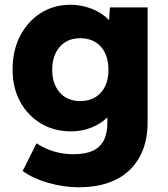

<svg xmlns="http://www.w3.org/2000/svg" viewBox="-20 -563 712 813"><path d="M315 230Q248.3 230 182.8 210.8Q117.3 191.7 76 161L134.7 43.7Q156 58 181 68.5Q206 79 233.7 84.5Q261.3 90 291 90Q340.7 90 372.3 75.7Q404 61.3 419.3 31.7Q434.7 2 434.7 -43.3V-130.3L468.3 -125.3Q461.3 -92.3 434.2 -65.5Q407 -38.7 366.7 -22.7Q326.3 -6.7 282 -6.7Q209.7 -6.7 153.8 -39.8Q98 -73 65.7 -131.8Q33.3 -190.7 33.3 -269Q33.3 -349.3 65.2 -410.8Q97 -472.3 152.2 -507.5Q207.3 -542.7 277.7 -542.7Q307.7 -542.7 335 -536.2Q362.3 -529.7 385.7 -518.2Q409 -506.7 427.3 -491.3Q445.7 -476 457.3 -458Q469 -440 472.7 -420.7L438 -412L445.3 -531.7H605V-45.3Q605 20.3 585.2 71.5Q565.3 122.7 527.7 158.2Q490 193.7 436.3 211.8Q382.7 230 315 230ZM319.7 -135Q356.7 -135 383.7 -151.3Q410.7 -167.7 425 -197.3Q439.3 -227 439.3 -267.7Q439.3 -308.3 424.8 -338.5Q410.3 -368.7 383.5 -385Q356.7 -401.3 319.7 -401.3Q283 -401.3 256.5 -384.8Q230 -368.3 215.5 -338.2Q201 -308 201 -267.7Q201 -227.3 215.5 -197.5Q230 -167.7 256.5 -151.3Q283 -135 319.7 -135Z"/></svg>

Font: Lexend Medium
Style: Regular
Weight: 500
Designer: Bonnie Shaver-Troup, Thomas Jockin
Foundry: Lexend
Version: Version 1.005